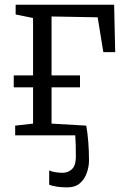

<svg xmlns="http://www.w3.org/2000/svg" viewBox="-20 -571 543 810"><path d="M264 219.5Q239.5 219.5 220.2 216.5Q201 213.5 187.5 208.5V148Q198 153 214 155.5Q230 158 243.5 158Q268 158 284 142.2Q300 126.5 300 91.5Q300 63.5 299.5 41.2Q299 19 297.5 0H44V-41L119.5 -49.5V-202.5H38V-253H119.5V-495L46 -510V-551H461.5L466 -351H416L392 -498L197.5 -501.5V-253H317.5V-202.5H197.5V-49.5L344 -41Q349.5 -10 352.5 28.8Q355.5 67.5 355.5 105Q355.5 131.5 346.2 158.2Q337 185 317 202.2Q297 219.5 264 219.5Z"/></svg>

Font: Merriweather 28pt Light
Style: Regular
Weight: 300
Version: Version 2.100